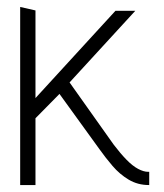

<svg xmlns="http://www.w3.org/2000/svg" viewBox="-20 -532 472 552"><path d="M307 -116 180 -295 369 -501H312L82 -250V-502L38 -512V0H82V-192L151 -262L266 -103Q283 -79 303.5 -55Q324 -31 350 -15.5Q376 0 408 0H409V-38H406Q393 -38 377 -46.5Q361 -55 343.5 -73Q326 -91 307 -116Z"/></svg>

Font: Advent Pro Light
Style: Regular
Weight: 300
Version: Version 3.000